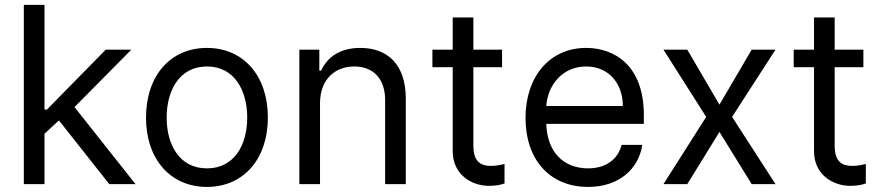

<svg xmlns="http://www.w3.org/2000/svg" viewBox="-20 -747 3573 779"><path d="M76.7 0H160.5V-204.2L219.1 -258.5L423.3 0H529.8L282.3 -312.5L512.8 -545.5H409.1L170.5 -302.6H160.5V-727.3H76.7Z M819.6 11.4C967.3 11.4 1066.8 -100.9 1066.8 -269.9C1066.8 -440.3 967.3 -552.6 819.6 -552.6C671.9 -552.6 572.4 -440.3 572.4 -269.9C572.4 -100.9 671.9 11.4 819.6 11.4ZM656.2 -269.9C656.2 -379.3 707.4 -477.3 819.6 -477.3C931.8 -477.3 983 -379.3 983 -269.9C983 -160.5 931.8 -63.9 819.6 -63.9C707.4 -63.9 656.2 -160.5 656.2 -269.9Z M1278.4 -328.1C1278.4 -423.3 1337.4 -477.3 1417.6 -477.3C1495.4 -477.3 1542.6 -426.5 1542.6 -340.9V0H1626.4V-346.6C1626.4 -485.8 1552.2 -552.6 1441.8 -552.6C1359.4 -552.6 1308.2 -515.6 1282.7 -460.2H1275.6V-545.5H1194.6V0H1278.4Z M2017 -545.5H1900.6V-676.1H1816.8V-545.5H1734.4V-474.4H1816.8V-133.5C1816.8 -38.4 1893.5 7.1 1964.5 7.1C1995.7 7.1 2015.6 1.4 2027 -2.8V-81.7C2009.2 -77.4 1991.5 -73.9 1973 -73.9C1936.1 -73.9 1900.6 -85.2 1900.6 -156.2V-474.4H2017Z M2366.5 11.4C2492.2 11.4 2571.7 -62.5 2585.9 -159.1H2502.1C2486.5 -99.4 2436.8 -63.9 2366.5 -63.9C2268.1 -63.9 2200.3 -127.5 2196.4 -244.3H2592.3V-279.8C2592.3 -483 2471.6 -552.6 2358 -552.6C2210.2 -552.6 2112.2 -436.1 2112.2 -268.5C2112.2 -100.9 2208.8 11.4 2366.5 11.4ZM2196.4 -316.8C2202.1 -401.6 2262.1 -477.3 2358 -477.3C2448.9 -477.3 2507.1 -409.1 2507.1 -316.8Z M2768.5 -545.5H2671.9L2845.2 -272.7L2671.9 0H2768.5L2899.1 -211.6L3029.8 0H3126.4L2950.3 -272.7L3126.4 -545.5H3029.8L2899.1 -322.4Z M3483 -545.5H3366.5V-676.1H3282.7V-545.5H3200.3V-474.4H3282.7V-133.5C3282.7 -38.4 3359.4 7.1 3430.4 7.1C3461.6 7.1 3481.5 1.4 3492.9 -2.8V-81.7C3475.1 -77.4 3457.4 -73.9 3438.9 -73.9C3402 -73.9 3366.5 -85.2 3366.5 -156.2V-474.4H3483Z"/></svg>

Font: Margiela Sans
Style: Regular
Weight: 400
Designer: Stefan Endress, Andreas Faust
Version: Version 1.100;FEAKit 1.0